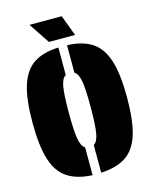

<svg xmlns="http://www.w3.org/2000/svg" viewBox="-131 -976 848 1071"><g transform="rotate(-15 293.0 -440.5)"><path d="M318 9V-151Q340 -164 348 -211Q356 -258 356 -361Q356 -465 348 -510.5Q340 -556 318 -568V-727Q407 -724 461.5 -688Q516 -652 541 -573Q566 -494 566 -359Q566 -224 541 -145Q516 -66 461.5 -30.5Q407 5 318 9ZM268 -151V10Q180 6 125 -30Q70 -66 45 -145Q20 -224 20 -359Q20 -494 45 -573Q70 -652 124.5 -688Q179 -724 268 -727V-568Q246 -556 238 -510Q230 -464 230 -361Q230 -258 238 -210.5Q246 -163 268 -151ZM331 -891 376 -771H225L145 -891Z"/></g></svg>

Font: Protest Guerrilla
Style: Regular
Weight: 400
Designer: Octavio Pardo
Foundry: Ashler Design
Version: Version 2.005; ttfautohint (v1.8.4.7-5d5b)